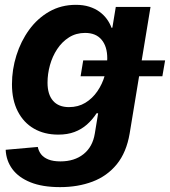

<svg xmlns="http://www.w3.org/2000/svg" viewBox="-20 -558 700 791"><path d="M227.5 212.9Q154.8 212.9 105.7 193.1Q56.6 173.3 31 138.7Q5.4 104 3.4 59.1L135.7 47.4Q139.2 64.9 149.7 78.1Q160.2 91.3 179.7 99.1Q199.2 106.9 229 106.9Q286.6 106.9 324.2 76.9Q361.8 46.9 370.6 -7.8L384.3 -91.3H377.9Q360.4 -64.5 337.9 -44.7Q315.4 -24.9 286.6 -14.2Q257.8 -3.4 220.2 -3.4Q162.6 -3.4 119.9 -28.1Q77.1 -52.7 53.2 -99.4Q29.3 -146 29.3 -210.9Q29.3 -271.5 47.6 -329.8Q65.9 -388.2 100.1 -435.3Q134.3 -482.4 183.1 -510.3Q231.9 -538.1 292.5 -538.1Q323.2 -538.1 347.4 -530.5Q371.6 -522.9 389.6 -509.8Q407.7 -496.6 420.2 -479.5Q432.6 -462.4 439.5 -443.4L442.9 -443.8L457 -529.3H600.1L514.2 -8.3Q501 69.8 461.2 118.7Q421.4 167.5 361.3 190.2Q301.3 212.9 227.5 212.9ZM264.2 -116.7Q302.2 -116.7 331.5 -134.5Q360.8 -152.3 381.1 -181.9Q401.4 -211.4 411.6 -246.8Q421.9 -282.2 421.9 -317.9Q421.9 -366.7 398.4 -394.5Q375 -422.4 330.6 -422.4Q293.5 -422.4 264.4 -404.1Q235.4 -385.7 215.6 -355.7Q195.8 -325.7 185.8 -289.6Q175.8 -253.4 175.8 -217.3Q175.8 -168.9 198.5 -142.8Q221.2 -116.7 264.2 -116.7ZM312 -243.7 322.8 -309.1H660.2L648.9 -243.7Z"/></svg>

Font: Inter 24pt
Style: Bold Italic
Weight: 700
Italic angle: -9.3988°
Version: Version 4.001;git-66647c0bb